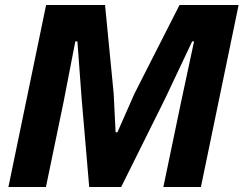

<svg xmlns="http://www.w3.org/2000/svg" viewBox="-20 -749 976 769"><path d="M13.7 0 164.7 -729H400.7L435.3 -374.3L443 -219.3H450.3L518.7 -374.3L699 -729H935.7L784.7 0H634.3L705 -339.3L757.3 -583.3H749.7L642.3 -356L465.3 0H337.3L306.7 -357.3L290 -583.3H281.7L234.3 -339L164 0Z"/></svg>

Font: Mona Sans
Style: Italic
Weight: 200
Italic angle: -11.6951°
Designer: Deni Anggara
Foundry: GitHub
Version: Version 2.000